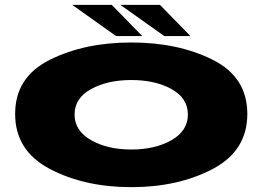

<svg xmlns="http://www.w3.org/2000/svg" viewBox="-20 -768 1102 793"><path d="M522.5 5Q329 5 185.8 -70.2Q42.5 -145.5 42.5 -297.5Q42.5 -449.5 185.8 -521Q329 -592.5 522.5 -592.5Q716 -592.5 858.8 -521Q1001.5 -449.5 1001.5 -297.5Q1001.5 -145.5 858.8 -70.2Q716 5 522.5 5ZM522.5 -150.5Q621 -150.5 688.5 -189.2Q756 -228 756 -295Q756 -362.5 688.5 -400Q621 -437.5 522.5 -437.5Q424 -437.5 356 -400Q288 -362.5 288 -295Q288 -228 356 -189.2Q424 -150.5 522.5 -150.5ZM658.5 -619 477 -748H640.5L766.5 -619ZM459.5 -619 278 -748H441.5L567.5 -619Z"/></svg>

Font: Anybody UltraExpanded ExtraBold
Style: Regular
Weight: 800
Width: 9
Designer: Tyler Finck
Foundry: Etcetera Type Company
Version: Version 1.010; ttfautohint (v1.8.3) -l 8 -r 50 -G 200 -x 14 